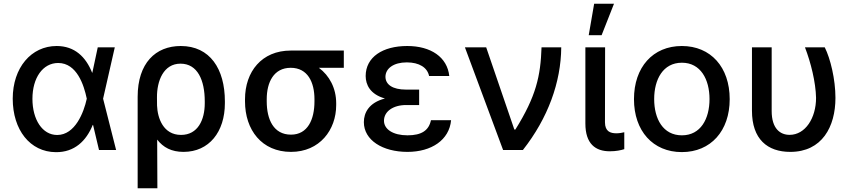

<svg xmlns="http://www.w3.org/2000/svg" viewBox="-20 -797 4530 1020"><path d="M276.3 11.4C376.4 12.4 438.2 -48.7 472.7 -133.2H474.4L506 0H596.9L527.7 -272.7L589.8 -545.5H499.3L470.5 -410.5H469.5C436.1 -494.7 376.8 -552.6 280.9 -552.6C146 -552.6 47.6 -437.5 47.6 -272.7C47.6 -106.9 139.6 10.3 276.3 11.4ZM152.3 -272C152.3 -383.5 207.4 -462.4 289.1 -462.4C388.5 -462.4 426.1 -344.1 440.7 -274.1L441.1 -272.7L440.7 -271.3C425.4 -201 379.6 -79.9 283.7 -79.9C204.9 -79.9 152.3 -161.9 152.3 -272Z M711.3 -282.7V203.1H816.1L815 -55.4C847.3 -13.8 891 9.9 954.9 9.9C1090.9 9.9 1174.7 -96.6 1174.7 -248.6V-258.5C1174.7 -430.8 1095.5 -552.6 940.3 -552.6C806.8 -552.6 711.3 -462 711.3 -282.7ZM813.9 -279.1C813.2 -368.3 849.1 -458.8 938.9 -458.8C1029.8 -458.8 1067.8 -370.7 1067.8 -258.5V-248.6C1067.8 -160.2 1031.2 -80.3 941.8 -80.3C847.3 -80.3 816.8 -169.4 814.3 -236.5Z M1281.6 -269.9V-258.5C1281.6 -106.2 1371.1 9.9 1525.9 9.9C1678.3 9.9 1766 -106.9 1766 -238.6V-248.6C1766 -328.8 1729.8 -395.6 1674 -436.8H1806.5V-528.4H1524.5C1370.7 -528.4 1281.6 -416.5 1281.6 -269.9ZM1397 -258.5V-269.9C1397 -359.4 1433.9 -436.8 1524.5 -436.8C1615.1 -436.8 1650.6 -359.4 1650.6 -269.9V-258.5C1650.6 -162.6 1615.1 -81.7 1525.9 -81.7C1433.2 -81.7 1397 -162.6 1397 -258.5Z M1913 -148.1C1913 -52.6 2012.4 9.9 2144.5 9.9C2272.4 9.9 2366.8 -53.3 2376.4 -158.4H2269.5C2258.2 -104.4 2220.2 -78.1 2144.9 -78.1C2067.8 -78.1 2019.9 -110.4 2019.9 -155.5C2019.9 -204.9 2068.5 -239 2137.4 -239H2206.7V-321H2137.4C2065 -321 2028.1 -348 2027.7 -389.2C2028.1 -433.2 2070.7 -465.6 2141 -465.6C2207.4 -465.6 2250.4 -438.2 2259.6 -393.1H2366.8C2356.2 -493.3 2269.2 -552.6 2143.5 -552.6C2013.1 -552.6 1922.9 -494 1922.6 -393.1C1922.9 -346.9 1946 -296.2 2024.9 -273.8C1939.3 -251.4 1913 -197.4 1913 -148.1Z M2652.7 0H2757.8C2891.3 -169.7 2960.2 -360.1 2961.6 -545.5H2856.9C2851.9 -393.5 2828.1 -284.8 2718 -109H2712.4L2562.9 -545.5H2449.9Z M3089.8 -545.5V-141C3089.8 -33 3143.1 6.7 3219.5 6.7C3253.2 6.7 3278.8 1.1 3296.5 -4.6V-94.5C3288.4 -92.3 3270.6 -88.8 3255 -88.8C3222.7 -88.8 3194.2 -98.4 3193.9 -147L3194.6 -545.5ZM3107.6 -610.1H3176.1L3241.8 -777H3136.4Z M3602.3 11C3756 11 3856.5 -101.6 3856.5 -270.2C3856.5 -440 3756 -552.6 3602.3 -552.6C3448.5 -552.6 3348 -440 3348 -270.2C3348 -101.6 3448.5 11 3602.3 11ZM3455.3 -270.6C3455.3 -375 3502.1 -463.8 3602.6 -463.8C3702.4 -463.8 3749.3 -375 3749.3 -270.6C3749.3 -165.8 3702.4 -78.1 3602.6 -78.1C3502.1 -78.1 3455.3 -165.8 3455.3 -270.6Z M3974.8 -545.5V-208.8C3974.8 -57.5 4057.2 9.9 4178.3 9.9C4347.3 9.9 4418.3 -123.9 4418.3 -277C4418.3 -375 4391.7 -485.8 4361.5 -545.5H4256.4C4287.6 -464.5 4313.6 -360.1 4315.3 -277C4315.3 -170.1 4258.5 -80.6 4174.7 -80.6C4125.4 -80.6 4079.5 -112.9 4079.5 -207.4V-545.5Z"/></svg>

Font: Magic Ui Pro Medium
Style: Regular
Weight: 500
Designer: Stefan Endress, Andreas Faust
Version: Version 1.000;FEAKit 1.0